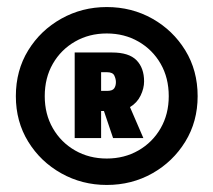

<svg xmlns="http://www.w3.org/2000/svg" viewBox="-20 -755 606 545"><path d="M283 -230Q213 -230 154 -263Q95 -296 60 -353Q25 -410 25 -482Q25 -555 60 -612Q95 -669 154 -702Q213 -735 283 -735Q354 -735 412.5 -702Q471 -669 506 -612Q541 -555 541 -482Q541 -410 506 -353Q471 -296 412.5 -263Q354 -230 283 -230ZM283 -305Q333 -305 373 -328Q413 -351 436 -391Q459 -431 459 -482Q459 -534 436 -574Q413 -614 373 -637Q333 -660 283 -660Q233 -660 193 -637Q153 -614 130 -574Q107 -534 107 -482Q107 -431 130 -391Q153 -351 193 -328Q233 -305 283 -305ZM192 -606H298Q346 -606 367.5 -584Q389 -562 389 -524Q389 -504 379 -483.5Q369 -463 349 -451L387 -363H301L275 -440H267V-363H192ZM284 -497Q299 -497 304 -504Q309 -511 309 -522Q309 -531 304.5 -540.5Q300 -550 284 -550H267V-497Z"/></svg>

Font: Reem Kufi Ink
Style: Bold
Weight: 700
Designer: Khaled Hosny
Version: Version 1.002